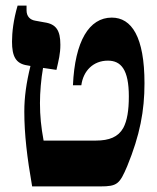

<svg xmlns="http://www.w3.org/2000/svg" viewBox="-20 -667 563 687"><path d="M435 -72C481 -184 497 -271 497 -369C497 -535 451 -604 380 -604C299 -604 248 -520 241 -362H271C278 -414 314 -450 366 -450C413 -450 441 -418 441 -322C441 -272 435 -235 421 -209C403 -177 371 -164 323 -164H136C127 -213 123 -252 123 -298C123 -337 127 -384 134 -424L182 -417C190 -452 196 -474 196 -507C196 -558 181 -581 139 -587L106 -593C88 -596 75 -608 75 -630V-647H43C28 -596 23 -551 23 -518C23 -466 36 -439 78 -433L89 -431C74 -370 67 -319 67 -268C67 -186 77 -103 95 0H339C400 0 408 -9 435 -72Z"/></svg>

Font: Noto Serif Hebrew Condensed Extra
Style: Regular
Weight: 800
Width: 3
Designer: Monotype Design Team
Foundry: Monotype Imaging Inc.
Version: Version 1.901